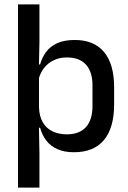

<svg xmlns="http://www.w3.org/2000/svg" viewBox="-20 -682 583 874"><path d="M316.5 11Q273 11 241.8 -2.8Q210.5 -16.5 191 -41.8Q171.5 -67 162.5 -100.5H130L157.5 -193Q159 -152 175 -124.8Q191 -97.5 219.2 -84Q247.5 -70.5 284.5 -70.5Q341 -70.5 371 -103.2Q401 -136 401 -199.5V-293Q401 -355.5 371.2 -388Q341.5 -420.5 284.5 -420.5Q250.5 -420.5 224 -407.5Q197.5 -394.5 180.2 -372.2Q163 -350 156 -321.5L133 -388.5H162.5Q171 -419.5 189.2 -444.8Q207.5 -470 239.5 -485Q271.5 -500 320.5 -500Q408 -500 453.8 -445Q499.5 -390 499.5 -284.5V-207Q499.5 -100.5 453.5 -44.8Q407.5 11 316.5 11ZM159.5 172H62V-662H159.5V-489L157 -374.5L157.5 -342.5V-141.5L157 -121.5L159.5 17Z"/></svg>

Font: Anek Devanagari Medium
Style: Regular
Weight: 500
Designer: Kailash Malviya (Devanagari) & Yesha Goshar (Latin)
Foundry: Ek Type
Version: Version 1.003